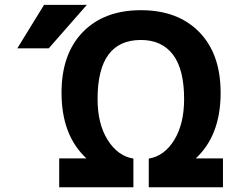

<svg xmlns="http://www.w3.org/2000/svg" viewBox="-20 -784 1040 806"><path d="M165 -763.7H344.7L184.6 -581.1H52.7ZM752.9 -368.2Q752.9 -493.2 706.1 -554.7Q659.2 -616.2 571.3 -616.2Q389.6 -616.2 389.6 -368.2Q389.6 -263.7 432.1 -196.3Q474.6 -128.9 540 -118.2V2H228.5V-119.1H342.8Q238.3 -215.8 238.3 -394.5Q238.3 -557.6 327.6 -649.4Q417 -741.2 571.8 -741.2Q726.6 -741.2 816.4 -649.4Q906.2 -557.6 906.2 -394.5Q906.2 -215.8 801.8 -119.1H916V2H604.5V-118.2Q669.9 -128.9 711.4 -196.3Q752.9 -263.7 752.9 -368.2Z"/></svg>

Font: GenEi Gothic M Regular
Style: Bold
Weight: 700
Designer: o_tamon (Modified); [Source Han Sans]
Ryoko NISHIZUKA  (kana & ideographs); Paul D. Hunt (Latin, Greek & Cyrillic); Wenl
Version: Version 1.1a;Original Version 1.004